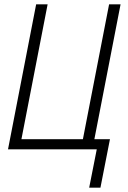

<svg xmlns="http://www.w3.org/2000/svg" viewBox="-20 -690 590 887"><path d="M392 177 427 0H17L147 -670H200L79 -47H363L484 -670H537L416 -47H488L444 177Z"/></svg>

Font: Lode Dark
Style: Italic
Weight: 400
Italic angle: -11°
Monospace: yes
Designer: Belleve Invis
Foundry: Belleve Invis
Version: Version 29.2.0; ttfautohint (v1.8.3)